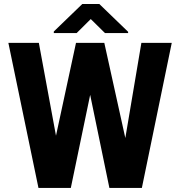

<svg xmlns="http://www.w3.org/2000/svg" viewBox="-20 -921 882 941"><path d="M424.8 -827.6 355.5 -758.8H243.7V-766.6L383.3 -901.4H466.8L607.9 -765.1V-758.8H494.6ZM672.9 -710.9H821.8L675.3 0H516.1L421.9 -456.1L327.1 0H168.5L21 -710.9H170.4L254.4 -255.9L352.5 -710.9H491.2L594.2 -244.6Z"/></svg>

Font: Robert Sans Black
Style: Regular
Weight: 900
Designer: Christian Robertson (extended by Adam Twardoch)
Foundry: Google
Version: Version 12.135;April 2, 2019;FontCreator 11.5.0.2425 64-bit;